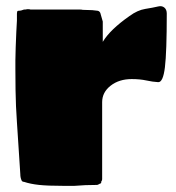

<svg xmlns="http://www.w3.org/2000/svg" viewBox="-20 -589 572 624"><path d="M185 15Q135 15 107 12Q79 9 58 2Q52 2 50 -3Q46 -12 46 -23L35 -192Q33 -220 32 -244Q31 -268 30.5 -296.5Q30 -325 30 -364V-393L31 -435L33 -485L35 -522Q35 -539 35 -543.5Q35 -548 36 -551Q36 -554 40 -554Q49 -554 58 -558Q60 -558 62 -558Q64 -558 68 -559Q70 -559 73.5 -559Q77 -559 79 -558H220Q235 -558 240 -558Q245 -558 249 -557L280 -556Q292 -555 297.5 -554Q303 -553 306 -547L314 -519V-453Q338 -493 401 -537Q427 -556 452 -560Q477 -564 494 -568Q506 -571 514 -564.5Q522 -558 522 -545Q522 -420 516 -370.5Q510 -321 494 -322Q476 -323 455.5 -327.5Q435 -332 408 -332Q367 -332 339.5 -310.5Q312 -289 312 -257V-7Q312 -2 310 -1Q309 0 309 4Q308 8 304 8Q305 8 301 10L296 12Q257 12 222 15Z"/></svg>

Font: Sigmar
Style: Regular
Weight: 400
Designer: Vernon Adams
Foundry: Vernon Adams
Version: Version 1.000; ttfautohint (v1.8.4.7-5d5b);gftools[0.9.24]